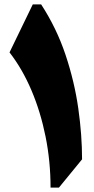

<svg xmlns="http://www.w3.org/2000/svg" viewBox="-20 -855 428 875"><path d="M167.5 -835Q238.3 -726.1 278.8 -604.7Q319.3 -483.4 336.7 -361.6Q354 -239.7 354 -128.9L248.5 0H210.4Q210.4 -119.6 187.7 -232.4Q165 -345.2 123.3 -443.4Q81.5 -541.5 23.4 -616.2L129.4 -835Z"/></svg>

Font: Pinar-DS3-FD Black
Style: Regular
Weight: 900
Designer: Amin Abedi
Version: Version 3.000